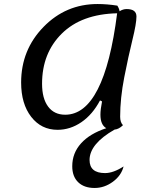

<svg xmlns="http://www.w3.org/2000/svg" viewBox="-20 -620 788 954"><path d="M266 25Q185 25 135 -39.5Q85 -104 85 -210Q85 -372 196 -486Q307 -600 465 -600Q512 -600 563 -592Q573 -576 574 -564Q591 -575 609 -575Q658 -575 658 -538Q658 -503 638 -422Q618 -341 597.5 -236.5Q577 -132 577 -40Q577 -12 591 2Q571 22 549 24Q425 95 425 175Q425 240 502 240Q543 240 594 207Q583 252 541 283Q499 314 450 314Q398 314 368.5 285.5Q339 257 339 206Q339 141 382.5 92.5Q426 44 508 17Q479 0 479 -50Q479 -76 487 -116L477 -121Q440 -51 384.5 -13Q329 25 266 25ZM189 -204Q189 -131 219 -90.5Q249 -50 304 -50Q498 -50 562 -554Q385 -550 287 -453Q189 -356 189 -204Z"/></svg>

Font: Lemonada Light
Style: Regular
Weight: 300
Designer: Mohamed Gaber (Arabic), Eduardo Tunni (Latin)
Foundry: Kief Type Foundry
Version: Version 4.004